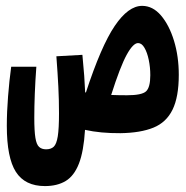

<svg xmlns="http://www.w3.org/2000/svg" viewBox="-20 -443 626 645"><path d="M384.8 4.4Q317.4 4.9 265.6 -6.8Q261.2 65.4 245.1 106.7Q229 147.9 200.7 165Q172.4 182.1 130.9 182.1Q64 182.1 33.4 134.5Q2.9 86.9 2.9 -20Q2.9 -66.9 7.1 -119.6Q11.2 -172.4 17.6 -218.8H102.1Q98.6 -172.4 96.9 -128.2Q95.2 -84 95.2 -47.4Q95.2 -2.9 98.9 19.8Q102.5 42.5 111.3 50.5Q120.1 58.6 134.8 58.6Q151.4 58.6 160.6 49.8Q169.9 41 174.1 14.9Q178.2 -11.2 178.2 -62Q178.2 -107.4 176 -151.4Q173.8 -195.3 169.4 -253.9L256.8 -258.8Q260.7 -218.8 262.9 -188.7Q265.1 -158.7 266.1 -132.8Q267.6 -132.3 268.6 -132.3Q319.8 -288.6 365.5 -356Q411.1 -423.3 457.5 -423.3Q493.2 -423.3 520.8 -391.1Q548.3 -358.9 564.5 -306.2Q580.6 -253.4 580.6 -191.9Q580.6 -117.2 559.6 -74.5Q538.6 -31.7 495.4 -14.2Q452.1 3.4 384.8 4.4ZM353.5 -124Q377.9 -123 406.7 -123Q456.5 -123 470.7 -136.2Q484.9 -149.4 484.9 -190.4Q484.9 -217.3 479.7 -241.9Q474.6 -266.6 465.3 -282.5Q456.1 -298.3 443.8 -298.3Q427.2 -298.3 405.5 -258.8Q383.8 -219.2 353.5 -124Z"/></svg>

Font: Cascadia Mono NF SemiBold
Style: Regular
Weight: 600
Monospace: yes
Designer: Aaron Bell
Foundry: Saja Typeworks
Version: Version 2404.023; ttfautohint (v1.8.4)